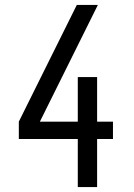

<svg xmlns="http://www.w3.org/2000/svg" viewBox="-20 -755 540 775"><path d="M294 0V-194H56V-264L290 -735H375L141 -264H294V-444H372V-264H436V-194H372V0Z"/></svg>

Font: Iosevka Term
Style: Regular
Weight: 400
Monospace: yes
Designer: Belleve Invis
Foundry: Belleve Invis
Version: Version 30.0.1